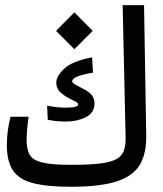

<svg xmlns="http://www.w3.org/2000/svg" viewBox="-20 -713 626 736"><path d="M252 2.9Q159.7 2.9 106 -11.2Q52.2 -25.4 29.3 -60.3Q6.3 -95.2 6.3 -156.7Q6.3 -211.4 20.5 -265.6H89.8Q86.4 -243.2 84.2 -220Q82 -196.8 82 -176.8Q82 -142.1 93 -121.1Q104 -100.1 140.1 -90.6Q176.3 -81.1 251.5 -81.1Q322.8 -81.1 365 -86.4Q407.2 -91.8 428.2 -104.2Q449.2 -116.7 455.8 -138.2Q462.4 -159.7 461.4 -191.4L450.2 -693.4H532.2L540.5 -194.8Q542 -126.5 516.8 -82.8Q491.7 -39.1 428.5 -18.1Q365.2 2.9 252 2.9ZM233.9 -247.1Q212.4 -247.1 194.3 -249Q176.3 -251 163.1 -253.9L160.6 -307.6Q179.7 -304.2 196.5 -302.2Q213.4 -300.3 231 -300.3Q279.3 -300.3 279.3 -312Q279.3 -318.4 272 -322.3Q264.6 -326.2 241.7 -337.9Q220.2 -349.1 208 -363Q195.8 -377 195.8 -396Q195.8 -420.9 226.1 -449.7Q256.3 -478.5 333 -493.2L336.4 -434.6Q256.8 -420.9 256.8 -402.3Q256.8 -395.5 266.6 -389.9Q276.4 -384.3 295.4 -374.5Q323.7 -360.4 333 -346.9Q342.3 -333.5 342.3 -316.4Q342.3 -280.8 309.1 -263.9Q275.9 -247.1 233.9 -247.1ZM265.1 -524.4 194.8 -594.7 265.1 -665.5 335.4 -594.7Z"/></svg>

Font: CaskaydiaMono NF SemiLight
Style: Regular
Weight: 350
Designer: Aaron Bell
Foundry: Saja Typeworks
Version: Version 2111.001; ttfautohint (v1.8.4);Nerd Fonts 3.1.1